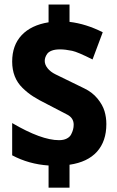

<svg xmlns="http://www.w3.org/2000/svg" viewBox="-20 -779 523 855"><path d="M289.6 -758.8V-681.6Q363.3 -672.9 437.5 -635.3L392.1 -514.2Q326.2 -547.4 301.3 -552.7Q270.5 -559.1 247.8 -559.1Q225.1 -559.1 210.9 -553.7Q196.8 -548.3 190.4 -539.6Q179.2 -523.9 179.2 -507.6Q179.2 -491.2 191.9 -475.1Q204.6 -459 227.5 -447.8L355.5 -385.3Q391.1 -368.2 414.1 -340.1Q437 -312 445.3 -284.4Q453.6 -256.8 453.6 -226.6Q453.6 -149.9 411.9 -103.5Q370.1 -57.1 289.6 -45.4V56.6H196.3V-42Q108.4 -47.9 34.2 -87.4V-231Q164.1 -154.8 242.7 -154.8Q263.2 -154.8 277.1 -161.9Q291 -168.9 296.9 -180.7Q308.1 -201.7 308.1 -223.6Q308.1 -253.4 280.3 -268.1L190.4 -314.9Q152.8 -333.5 127.9 -349.4Q103 -365.2 80.1 -387.7Q34.2 -432.6 34.2 -504.9Q34.2 -577.1 76.2 -622.1Q118.2 -667 196.3 -679.7V-758.8Z"/></svg>

Font: Open Sans Hebrew Condensed Extra Bold
Style: Regular
Weight: 800
Width: 3
Foundry: Ascender Corporation, Yanek Iontef
Version: Version 2.001;PS 002.001;hotconv 1.0.70;makeotf.lib2.5.58329